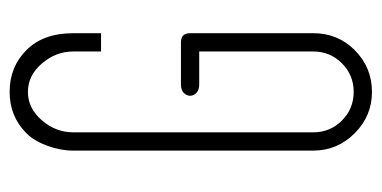

<svg xmlns="http://www.w3.org/2000/svg" viewBox="-217 -567 793 399"><g transform="rotate(-90 179.5 -367.5)"><path d="M272 -554V-612Q272 -648 247 -677Q222 -706 188 -706Q154 -706 129 -677Q104 -648 104 -612V-113Q104 -78 128.5 -53.5Q153 -29 188 -29Q223 -29 247.5 -53.5Q272 -78 272 -113V-350H204Q189 -350 183 -359.5Q177 -369 183 -378.5Q189 -388 204 -388H272H291Q310 -388 310 -369V-113Q310 -62 275 -27Q239 9 188 9Q138 9 102 -27Q66 -63 66 -113V-612Q66 -638 76 -665.5Q86 -693 102 -709Q137 -744 188 -744Q240 -744 275 -709Q310 -674 310 -612V-554Z"/></g></svg>

Font: Aaram
Style: Regular
Weight: 400
Designer: Tharique Azeez
Foundry: Tharique Azeez
Version: Version 1.7